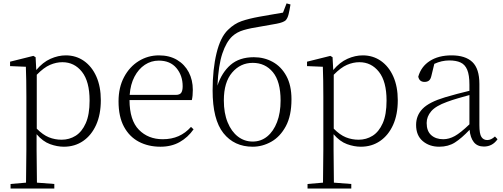

<svg xmlns="http://www.w3.org/2000/svg" viewBox="-20 -847 2953 1127"><path d="M355 14.2Q315.4 14.2 273.7 -1Q231.9 -16.1 194.8 -59.1V32.2L196.8 225.1L298.8 232.9V259.8H42V232.9L132.8 225.1L134.8 32.2V-277.8Q134.8 -379.9 131.8 -455.1L39.1 -459V-484.9L175.8 -519L189 -511.2L192.9 -436Q231.4 -481.9 276.6 -502Q321.8 -522 366.2 -522Q426.3 -522 472.9 -489.3Q519.5 -456.5 545.7 -397.5Q571.8 -338.4 571.8 -258.8Q571.8 -174.8 544.2 -113.8Q516.6 -52.7 467.8 -19.3Q418.9 14.2 355 14.2ZM195.8 -408.2V-91.8Q231.9 -55.2 267.1 -41Q302.2 -26.9 341.8 -26.9Q386.7 -26.9 423.8 -50Q460.9 -73.2 483.4 -123.8Q505.9 -174.3 505.9 -256.8Q505.9 -368.7 461.2 -425.3Q416.5 -481.9 346.2 -481.9Q310.1 -481.9 273.7 -466.3Q237.3 -450.7 195.8 -408.2Z M921.9 14.2Q850.6 14.2 794.9 -15.1Q739.3 -44.4 707.5 -103.5Q675.8 -162.6 675.8 -252Q675.8 -334 708.3 -394.8Q740.7 -455.6 794.7 -488.8Q848.6 -522 913.1 -522Q974.6 -522 1019.3 -495.4Q1064 -468.8 1087.9 -423.1Q1111.8 -377.4 1111.8 -319.8Q1111.8 -282.7 1106 -259.8H740.2Q740.7 -140.6 795.4 -85.2Q850.1 -29.8 935.1 -29.8Q987.3 -29.8 1028.1 -47.9Q1068.8 -65.9 1101.1 -102.1L1116.2 -87.9Q1083 -40.5 1034.7 -13.2Q986.3 14.2 921.9 14.2ZM741.2 -290H1011.2Q1035.2 -290 1043.7 -302.5Q1052.2 -314.9 1052.2 -340.8Q1052.2 -403.8 1015.6 -447.5Q979 -491.2 912.1 -491.2Q867.2 -491.2 830.1 -466.6Q793 -441.9 769.3 -396.7Q745.6 -351.6 741.2 -290Z M1463.4 -16.1Q1511.7 -16.1 1548.6 -46.1Q1585.4 -76.2 1606.2 -130.4Q1627 -184.6 1627 -256.8Q1627 -368.7 1581.8 -423.3Q1536.6 -478 1463.4 -478Q1391.1 -478 1342.5 -421.1Q1293.9 -364.3 1293.9 -257.8Q1293.9 -183.1 1316.2 -128.9Q1338.4 -74.7 1376.5 -45.4Q1414.6 -16.1 1463.4 -16.1ZM1463.4 14.2Q1355 14.2 1291.5 -65.4Q1228 -145 1228 -315.9Q1228 -439.9 1251 -534.7Q1273.9 -629.4 1318.4 -671.9Q1355 -708 1397.9 -722.9Q1440.9 -737.8 1502.9 -749Q1537.6 -755.9 1574.5 -761.5Q1611.3 -767.1 1641.1 -772.9L1662.1 -827.1L1685.1 -820.8Q1679.7 -787.1 1674.1 -763.9Q1668.5 -740.7 1657.2 -728Q1643.1 -715.3 1603.8 -707.8Q1564.5 -700.2 1514.2 -691.9Q1450.2 -682.1 1410.2 -670.4Q1370.1 -658.7 1343.3 -633.8Q1308.1 -601.1 1285.2 -533Q1262.2 -464.8 1256.3 -344.2Q1281.7 -421.4 1333.5 -466.3Q1385.3 -511.2 1470.2 -511.2Q1530.8 -511.2 1580.8 -483.6Q1630.9 -456.1 1660.9 -401.1Q1690.9 -346.2 1690.9 -264.2Q1690.9 -167.5 1657.7 -106Q1624.5 -44.4 1572.3 -15.1Q1520 14.2 1463.4 14.2Z M2098.1 14.2Q2058.6 14.2 2016.8 -1Q1975.1 -16.1 1938 -59.1V32.2L1939.9 225.1L2042 232.9V259.8H1785.2V232.9L1876 225.1L1877.9 32.2V-277.8Q1877.9 -379.9 1875 -455.1L1782.2 -459V-484.9L1918.9 -519L1932.1 -511.2L1936 -436Q1974.6 -481.9 2019.8 -502Q2064.9 -522 2109.4 -522Q2169.4 -522 2216.1 -489.3Q2262.7 -456.5 2288.8 -397.5Q2314.9 -338.4 2314.9 -258.8Q2314.9 -174.8 2287.4 -113.8Q2259.8 -52.7 2210.9 -19.3Q2162.1 14.2 2098.1 14.2ZM1939 -408.2V-91.8Q1975.1 -55.2 2010.3 -41Q2045.4 -26.9 2085 -26.9Q2129.9 -26.9 2167 -50Q2204.1 -73.2 2226.6 -123.8Q2249 -174.3 2249 -256.8Q2249 -368.7 2204.3 -425.3Q2159.7 -481.9 2089.4 -481.9Q2053.2 -481.9 2016.8 -466.3Q1980.5 -450.7 1939 -408.2Z M2820.3 13.2Q2781.7 13.2 2761.2 -12.7Q2740.7 -38.6 2736.3 -85Q2689.5 -35.6 2650.4 -10.7Q2611.3 14.2 2558.1 14.2Q2500.5 14.2 2461.4 -18.8Q2422.4 -51.8 2422.4 -113.8Q2422.4 -169.4 2460.7 -208.7Q2499 -248 2592.3 -275.9Q2627.4 -286.6 2664.1 -296.1Q2700.7 -305.7 2735.4 -314V-350.1Q2735.4 -406.7 2722.4 -437.5Q2709.5 -468.3 2683.3 -480.2Q2657.2 -492.2 2617.2 -492.2Q2572.3 -492.2 2529.3 -472.2L2512.2 -401.9Q2507.8 -381.8 2497.8 -374Q2487.8 -366.2 2472.2 -366.2Q2441.4 -366.2 2435.1 -397Q2451.7 -456.1 2502.7 -489Q2553.7 -522 2630.4 -522Q2711.9 -522 2752.9 -482.7Q2793.9 -443.4 2793.9 -354V-112.8Q2793.9 -61 2805.9 -43Q2817.9 -24.9 2840.3 -24.9Q2862.8 -24.9 2885.3 -45.9L2900.4 -29.8Q2870.6 13.2 2820.3 13.2ZM2735.4 -117.2V-289.1Q2701.7 -279.8 2668 -270Q2634.3 -260.3 2604 -249Q2537.6 -225.1 2511 -193.8Q2484.4 -162.6 2484.4 -125Q2484.4 -77.6 2511.2 -53.7Q2538.1 -29.8 2582 -29.8Q2615.7 -29.8 2649.7 -48.6Q2683.6 -67.4 2735.4 -117.2Z"/></svg>

Font: Source Han Serif TW ExtraLight
Style: Regular
Weight: 250
Designer: Ryoko NISHIZUKA Ë•øÂ°öÊ∂ºÂ≠ê (kana & ideographs); Frank Grie√ühammer (Latin, Greek & Cyrillic); Wenlong ZHANG Âº†ÊñáÈæô 
Foundry: Adobe
Version: Version 2.003;hotconv 1.1.1;makeotfexe 2.6.0